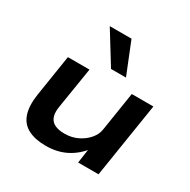

<svg xmlns="http://www.w3.org/2000/svg" viewBox="-172 -929 1089 1101"><g transform="rotate(30 372.5 -379.0)"><path d="M270 10Q200 10 153.5 -14Q107 -38 89.5 -89.5Q72 -141 84 -220L127 -494H270L227 -227Q219 -182 229 -155Q239 -128 264.5 -116Q290 -104 328 -104Q376 -104 415 -123Q454 -142 480 -173Q506 -204 510 -240L550 -494H693L615 0H480L495 -105H505Q462 -49 403.5 -19.5Q345 10 270 10ZM375 -559 246 -768H390L474 -559Z"/></g></svg>

Font: Nunito Sans 10pt Expanded
Style: Bold Italic
Weight: 700
Width: 7
Italic angle: -9°
Designer: Vernon Adams
Foundry: Vernon Adams
Version: Version 3.101;gftools[0.9.27]